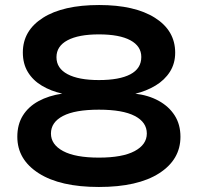

<svg xmlns="http://www.w3.org/2000/svg" viewBox="-20 -735 788 765"><path d="M374 10Q220 10 134.5 -44.5Q49 -99 49 -190Q49 -239 71 -274.5Q93 -310 133.5 -332Q174 -354 228 -362Q183 -372 147 -393.5Q111 -415 91 -448Q71 -481 71 -526Q71 -613 151 -664Q231 -715 375 -715Q517 -715 597.5 -664Q678 -613 678 -525Q678 -482 657 -449Q636 -416 599.5 -394Q563 -372 517 -361V-362Q571 -356 612 -333.5Q653 -311 676 -275Q699 -239 699 -190Q699 -99 614 -44.5Q529 10 374 10ZM374 -107Q468 -107 516.5 -133Q565 -159 565 -203Q565 -248 517 -273Q469 -298 374 -298Q279 -298 231 -273Q183 -248 183 -203Q183 -159 231.5 -133Q280 -107 374 -107ZM374 -416Q456 -416 499.5 -439Q543 -462 543 -508Q543 -551 499.5 -574.5Q456 -598 374 -598Q293 -598 249 -574.5Q205 -551 205 -507Q205 -463 249 -439.5Q293 -416 374 -416Z"/></svg>

Font: Nunito Sans 7pt Expanded
Style: Bold
Weight: 700
Width: 7
Designer: Vernon Adams
Foundry: Vernon Adams
Version: Version 3.101;gftools[0.9.27]